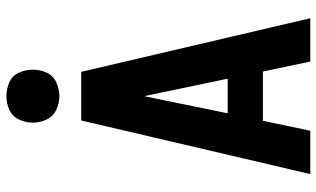

<svg xmlns="http://www.w3.org/2000/svg" viewBox="-220 -796 1015 616"><g transform="rotate(-90 288.0 -487.5)"><path d="M38 0H177L209 -152H367L399 0H538L366 -735H210ZM233 -265 279 -490Q284 -513 288 -533Q292 -513 297 -490L344 -265ZM288 -805Q311 -805 332.5 -815Q354 -825 363.5 -846Q373 -867 373 -890Q373 -913 363.5 -934.5Q354 -956 332.5 -965.5Q311 -975 288 -975Q265 -975 244 -965.5Q223 -956 213 -934.5Q203 -913 203 -890Q203 -867 213 -846Q223 -825 244 -815Q265 -805 288 -805Z"/></g></svg>

Font: Iosevka Sparkle Extrabold
Style: Regular
Weight: 800
Designer: Belleve Invis
Foundry: Belleve Invis
Version: Version 4.5.0; ttfautohint (v1.8.3)